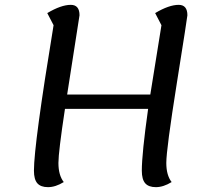

<svg xmlns="http://www.w3.org/2000/svg" viewBox="-20 -746 854 792"><path d="M178 26Q148 26 134 10Q120 -6 120 -42Q120 -150 201 -642L175 -692Q232 -726 272 -726Q308 -726 308 -683Q308 -681 257 -356H600Q623 -499 646 -642L620 -692Q677 -726 717 -726Q753 -726 753 -683Q753 -677 709.5 -403.5Q666 -130 666 -74Q666 -23 688 5Q654 26 623 26Q593 26 579 10Q565 -6 565 -42Q565 -112 591 -297H248Q221 -119 221 -74Q221 -23 243 5Q209 26 178 26Z"/></svg>

Font: Lemonada Light
Style: Regular
Weight: 300
Designer: Mohamed Gaber (Arabic), Eduardo Tunni (Latin)
Foundry: Kief Type Foundry
Version: Version 4.004